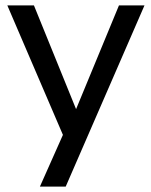

<svg xmlns="http://www.w3.org/2000/svg" viewBox="-20 -507 557 707"><path d="M127 180 220 -29V9L7 -487H105L274 -71H246L418 -487H512L222 180Z"/></svg>

Font: Nunito Sans 12pt ExtraLight 12pt Medium
Style: Regular
Weight: 500
Version: Version 3.101;gftools[0.9.27]